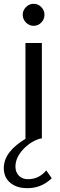

<svg xmlns="http://www.w3.org/2000/svg" viewBox="-58 -725 314 1005"><path d="M61 -647.9Q61 -670.9 78.1 -688Q95.2 -705.1 118.2 -705.1Q141.1 -705.1 158 -688Q174.8 -670.9 174.8 -647.9Q174.8 -624 158 -606.9Q141.1 -589.8 118.2 -589.8Q95.2 -589.8 78.1 -606.9Q61 -624 61 -647.9ZM212.9 208Q155.8 263.2 76.2 259.8Q25.4 257.8 -6.3 230Q-38.1 202.1 -38.1 154.8Q-38.1 68.8 78.1 0H75.2V-500H161.1V0H153.8Q103 14.2 63 57.1Q22.9 100.1 22.9 147Q22.9 175.8 40.5 194.3Q58.1 212.9 88.9 212.9Q146 212.9 184.1 167Z"/></svg>

Font: Oakes Grotesk
Style: Regular
Weight: 400
Designer: Samuel Oakes
Foundry: Samuel Oakes
Version: Version 1.0 | wf-rip DC20170320